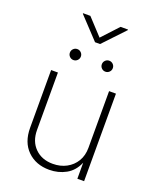

<svg xmlns="http://www.w3.org/2000/svg" viewBox="-167 -1020 918 1125"><g transform="rotate(20 292.0 -458.0)"><path d="M278.8 7.3Q195.3 7.3 142.8 -44.2Q90.3 -95.7 90.3 -186V-545.9H132.8V-188Q132.8 -117.2 175.3 -75Q217.8 -32.7 286.6 -32.7Q334 -32.7 371.3 -52.7Q408.7 -72.8 430.2 -108.6Q451.7 -144.5 451.7 -192.4V-545.9H494.6V0H452.6V-100.1Q429.2 -44.4 382.3 -18.6Q335.4 7.3 278.8 7.3ZM197.8 -922.9 292 -821.3 386.2 -922.9H432.6V-919.4L307.6 -787.1H276.4L152.3 -919.4V-922.9ZM192.9 -645.5Q178.7 -645.5 168.7 -655.5Q158.7 -665.5 158.7 -679.7Q158.7 -693.8 168.7 -703.9Q178.7 -713.9 192.9 -713.9Q207 -713.9 217 -703.9Q227.1 -693.8 227.1 -679.7Q227.1 -665.5 217 -655.5Q207 -645.5 192.9 -645.5ZM392.1 -645.5Q377.9 -645.5 367.9 -655.5Q357.9 -665.5 357.9 -679.7Q357.9 -693.8 367.9 -703.9Q377.9 -713.9 392.1 -713.9Q406.2 -713.9 416.3 -703.9Q426.3 -693.8 426.3 -679.7Q426.3 -665.5 416.3 -655.5Q406.2 -645.5 392.1 -645.5Z"/></g></svg>

Font: Inter Extra Light
Style: Regular
Weight: 200
Designer: Rasmus Andersson
Foundry: rsms
Version: Version 4.000;git-3c8e0fc